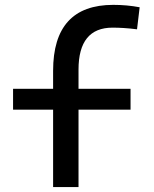

<svg xmlns="http://www.w3.org/2000/svg" viewBox="-20 -762 626 782"><path d="M196.3 0V-473.6Q196.3 -742.2 441.4 -742.2Q497.1 -742.2 548.8 -732.4L538.1 -642.6Q507.3 -646.5 483.9 -647.9Q460.4 -649.4 438.5 -649.4Q299.8 -649.4 299.8 -478.5V0ZM33.2 -315.4V-400.4H511.7V-315.4Z"/></svg>

Font: Cascadia Code PL
Style: Regular
Weight: 400
Monospace: yes
Designer: Aaron Bell
Foundry: Saja Typeworks
Version: Version 2102.003